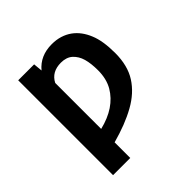

<svg xmlns="http://www.w3.org/2000/svg" viewBox="-194 -691 1047 1047"><g transform="rotate(-45 330.0 -167.5)"><path d="M222.7 203.1H90.2V-528.4H213.1L218 -476.2Q269.5 -538.4 358.7 -538.4Q393.8 -538.4 422.9 -529.3Q452.1 -520.2 475.3 -503.6Q498.6 -486.9 516.2 -463.2Q533.7 -439.6 545.5 -410.5Q569.6 -353.7 569.6 -259.2Q569.6 -162.6 528.4 -98Q487.2 -33.4 409.8 9.6Q371.1 31.2 324.4 49.4Q277.7 67.5 222.7 82.7ZM222.7 -21Q354.8 -52.9 409.4 -146Q436.8 -193.5 436.8 -259.2Q436.8 -311.8 426.3 -348.9Q415.8 -386 389.6 -409.8Q364.3 -431.8 322.8 -431.8Q251.4 -431.8 222.7 -375.4Z"/></g></svg>

Font: Linik Sans SemiBold
Style: Regular
Weight: 600
Designer: Fonts by Rasmus Andersson / Changes by Cristiano Sobral with parts from Marc Monis
Foundry: rsms
Version: Version 3.020; ttfautohint (v1.6)